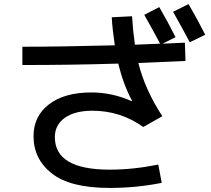

<svg xmlns="http://www.w3.org/2000/svg" viewBox="-20 -870 1040 945"><path d="M690 -797 764 -835Q806 -763 844 -687L780 -655Q798 -656 835 -657.5Q872 -659 890 -660L893 -570Q817 -566 661 -560Q694 -428 779 -298L685 -245Q573 -325 435 -325Q348 -325 299 -290Q250 -255 250 -195Q250 -35 520 -35Q636 -35 759 -60L776 30Q651 55 520 55Q326 55 235.5 -16Q145 -87 145 -200Q145 -298 221 -356.5Q297 -415 430 -415Q532 -415 628 -372L630 -374Q587 -454 562 -557Q339 -550 90 -550V-640Q277 -640 545 -647Q533 -728 530 -785L630 -790Q634 -721 644 -650Q687 -651 768 -655Q730 -727 690 -797ZM832 -812 908 -850Q955 -769 990 -699L914 -662Q884 -719 832 -812Z"/></svg>

Font: M PLUS 1p Medium
Style: Regular
Weight: 500
Version: Version 1.062